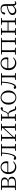

<svg xmlns="http://www.w3.org/2000/svg" viewBox="2964 -3526 575 6544"><g transform="rotate(-90 3252.0 -253.5)"><path d="M195.3 -30.3H296.9Q440.4 -30.3 440.4 -136.7Q440.4 -250 290 -250H192.4V-225.6Q192.4 -112.3 195.3 -30.3ZM291 -476.6H195.3Q192.4 -398.4 192.4 -278.3H288.1Q354.5 -278.3 385.7 -303.2Q417 -328.1 417 -381.8Q417 -476.6 291 -476.6ZM46.9 -506.8H304.7Q391.6 -506.8 434.1 -474.6Q476.6 -442.4 476.6 -384.8Q476.6 -287.1 360.4 -265.6Q501 -247.1 501 -133.8Q501 -76.2 453.6 -38.1Q406.2 0 308.6 0H46.9V-27.3L131.8 -36.1Q133.8 -145.5 133.8 -225.6V-282.2Q133.8 -363.3 131.8 -472.7L46.9 -482.4Z M656.2 -290H928.7Q950.2 -290 958.5 -301.8Q966.8 -313.5 966.8 -339.8Q966.8 -402.3 928.2 -446.8Q889.6 -491.2 826.2 -491.2Q758.8 -491.2 710.4 -435.5Q662.1 -379.9 656.2 -290ZM1020.5 -259.8H655.3Q656.2 -145.5 710 -87.4Q763.7 -29.3 845.7 -29.3Q943.4 -29.3 1006.8 -100.6L1023.4 -87.9Q992.2 -40 941.9 -13.2Q891.6 13.7 831.1 13.7Q727.5 13.7 659.2 -55.7Q590.8 -125 590.8 -253.9Q590.8 -373 660.6 -447.3Q730.5 -521.5 828.1 -521.5Q918.9 -521.5 972.7 -464.8Q1026.4 -408.2 1026.4 -320.3Q1026.4 -281.2 1020.5 -259.8Z M1618.2 -482.4 1533.2 -471.7Q1530.3 -310.5 1530.3 -282.2V-225.6Q1530.3 -200.2 1533.2 -36.1L1618.2 -27.3V0H1384.8V-27.3L1469.7 -36.1Q1471.7 -145.5 1471.7 -225.6V-282.2Q1471.7 -368.2 1469.7 -477.5H1324.2Q1316.4 -273.4 1269.5 -131.8Q1223.6 9.8 1139.6 9.8Q1109.4 9.8 1093.3 -5.9Q1077.1 -21.5 1077.1 -48.8Q1090.8 -74.2 1117.2 -74.2Q1142.6 -74.2 1173.8 -45.9Q1210.9 -76.2 1235.4 -142.6Q1282.2 -272.5 1288.1 -470.7L1200.2 -482.4V-506.8H1618.2Z M2306.6 -482.4 2221.7 -471.7Q2219.7 -364.3 2219.7 -282.2V-225.6Q2219.7 -145.5 2221.7 -36.1L2306.6 -27.3V0H2073.2V-27.3L2164.1 -36.1V-404.3L1856.4 -68.4V-36.1L1946.3 -27.3V0H1711.9V-27.3L1796.9 -36.1Q1798.8 -145.5 1798.8 -225.6V-282.2Q1798.8 -363.3 1796.9 -472.7L1711.9 -482.4V-506.8H1946.3V-482.4L1856.4 -471.7V-108.4L2164.1 -446.3V-471.7L2073.2 -482.4V-506.8H2306.6Z M2813.5 -35.2 2899.4 -25.4V0Q2860.4 7.8 2839.8 7.8Q2798.8 7.8 2782.2 -2Q2765.6 -11.7 2755.9 -40L2707 -168Q2688.5 -218.8 2667 -233.9Q2645.5 -249 2596.7 -249H2546.9Q2546.9 -117.2 2549.8 -36.1L2634.8 -27.3V0H2400.4V-27.3L2485.4 -36.1Q2487.3 -145.5 2487.3 -225.6V-282.2Q2487.3 -363.3 2485.4 -472.7L2400.4 -482.4V-506.8H2634.8V-482.4L2549.8 -471.7Q2546.9 -392.6 2546.9 -277.3H2595.7Q2638.7 -277.3 2662.1 -299.3Q2685.5 -321.3 2712.9 -391.6Q2737.3 -459 2765.1 -487.3Q2793 -515.6 2836.9 -521.5Q2872.1 -513.7 2872.1 -483.4Q2872.1 -444.3 2820.3 -444.3Q2793.9 -444.3 2771.5 -449.2Q2752.9 -423.8 2738.3 -380.9Q2718.8 -328.1 2699.7 -301.8Q2680.7 -275.4 2653.3 -264.6Q2697.3 -255.9 2723.6 -230.5Q2750 -205.1 2770.5 -150.4Z M3199.2 13.7Q3099.6 13.7 3029.3 -55.7Q2959 -125 2959 -252.9Q2959 -379.9 3029.8 -450.7Q3100.6 -521.5 3199.2 -521.5Q3296.9 -521.5 3368.2 -450.7Q3439.5 -379.9 3439.5 -252.9Q3439.5 -125 3368.7 -55.7Q3297.9 13.7 3199.2 13.7ZM3071.3 -77.6Q3118.2 -15.6 3199.2 -15.6Q3280.3 -15.6 3327.1 -77.6Q3374 -139.6 3374 -252Q3374 -364.3 3327.1 -427.7Q3280.3 -491.2 3199.2 -491.2Q3118.2 -491.2 3071.3 -427.7Q3024.4 -364.3 3024.4 -252Q3024.4 -139.6 3071.3 -77.6Z M4035.2 -482.4 3950.2 -471.7Q3947.3 -310.5 3947.3 -282.2V-225.6Q3947.3 -200.2 3950.2 -36.1L4035.2 -27.3V0H3801.8V-27.3L3886.7 -36.1Q3888.7 -145.5 3888.7 -225.6V-282.2Q3888.7 -368.2 3886.7 -477.5H3741.2Q3733.4 -273.4 3686.5 -131.8Q3640.6 9.8 3556.6 9.8Q3526.4 9.8 3510.3 -5.9Q3494.1 -21.5 3494.1 -48.8Q3507.8 -74.2 3534.2 -74.2Q3559.6 -74.2 3590.8 -45.9Q3627.9 -76.2 3652.3 -142.6Q3699.2 -272.5 3705.1 -470.7L3617.2 -482.4V-506.8H4035.2Z M4199.2 -290H4471.7Q4493.2 -290 4501.5 -301.8Q4509.8 -313.5 4509.8 -339.8Q4509.8 -402.3 4471.2 -446.8Q4432.6 -491.2 4369.1 -491.2Q4301.8 -491.2 4253.4 -435.5Q4205.1 -379.9 4199.2 -290ZM4563.5 -259.8H4198.2Q4199.2 -145.5 4252.9 -87.4Q4306.6 -29.3 4388.7 -29.3Q4486.3 -29.3 4549.8 -100.6L4566.4 -87.9Q4535.2 -40 4484.9 -13.2Q4434.6 13.7 4374 13.7Q4270.5 13.7 4202.1 -55.7Q4133.8 -125 4133.8 -253.9Q4133.8 -373 4203.6 -447.3Q4273.4 -521.5 4371.1 -521.5Q4461.9 -521.5 4515.6 -464.8Q4569.3 -408.2 4569.3 -320.3Q4569.3 -281.2 4563.5 -259.8Z M5236.3 -482.4 5150.4 -471.7Q5148.4 -362.3 5148.4 -282.2V-225.6Q5148.4 -145.5 5150.4 -36.1L5236.3 -27.3V0H5002V-27.3L5087.9 -36.1Q5089.8 -145.5 5089.8 -225.6V-282.2Q5089.8 -367.2 5087.9 -476.6H4813.5Q4810.5 -394.5 4810.5 -282.2V-225.6Q4810.5 -118.2 4813.5 -36.1L4898.4 -27.3V0H4664.1V-27.3L4749 -36.1Q4751 -145.5 4751 -225.6V-282.2Q4751 -363.3 4749 -472.7L4664.1 -482.4V-506.8H5236.3Z M5912.1 -482.4 5826.2 -471.7Q5824.2 -362.3 5824.2 -282.2V-225.6Q5824.2 -145.5 5826.2 -36.1L5912.1 -27.3V0H5678.7V-27.3L5764.6 -36.1Q5766.6 -145.5 5766.6 -252H5475.6Q5475.6 -118.2 5478.5 -36.1L5563.5 -27.3V0H5329.1V-27.3L5414.1 -36.1Q5416 -145.5 5416 -225.6V-282.2Q5416 -363.3 5414.1 -472.7L5329.1 -482.4V-506.8H5563.5V-482.4L5478.5 -471.7Q5475.6 -392.6 5475.6 -282.2H5766.6Q5766.6 -366.2 5764.6 -471.7L5678.7 -482.4V-506.8H5912.1Z M6325.2 -115.2V-289.1Q6256.8 -273.4 6194.3 -250Q6074.2 -204.1 6074.2 -125Q6074.2 -78.1 6100.6 -54.2Q6127 -30.3 6172.9 -30.3Q6209 -30.3 6242.2 -49.3Q6275.4 -68.4 6325.2 -115.2ZM6474.6 -44.9 6490.2 -28.3Q6459 12.7 6411.1 12.7Q6337.9 12.7 6327.1 -84Q6278.3 -31.2 6239.3 -8.8Q6200.2 13.7 6150.4 13.7Q6089.8 13.7 6051.8 -20Q6013.7 -53.7 6013.7 -114.3Q6013.7 -169.9 6052.7 -208Q6091.8 -246.1 6182.6 -277.3Q6250 -299.8 6325.2 -315.4V-348.6Q6325.2 -430.7 6297.4 -460.9Q6269.5 -491.2 6207 -491.2Q6162.1 -491.2 6119.1 -471.7L6100.6 -402.3Q6093.8 -364.3 6061.5 -364.3Q6032.2 -364.3 6027.3 -394.5Q6042 -455.1 6092.8 -488.3Q6143.6 -521.5 6219.7 -521.5Q6303.7 -521.5 6343.8 -481.4Q6383.8 -441.4 6383.8 -353.5V-113.3Q6383.8 -63.5 6395 -43.9Q6406.2 -24.4 6429.7 -24.4Q6451.2 -24.4 6474.6 -44.9Z"/></g></svg>

Font: GenYoMin TW TTF ExtraLight
Style: Regular
Weight: 250
Version: Version 1.300